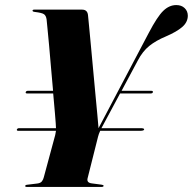

<svg xmlns="http://www.w3.org/2000/svg" viewBox="-20 -738 762 758"><path d="M46.5 -226.5Q48.5 -232 56 -232H201Q201 -240 200 -251.5Q199.5 -259.5 196.8 -292Q194 -324.5 190 -369H87.5Q80 -369 81.5 -374Q83 -379.5 90.5 -379.5H189.5Q185.5 -423 181.5 -470.2Q177.5 -517.5 173.8 -559Q170 -600.5 167.2 -628.2Q164.5 -656 164 -661Q162 -675.5 154.2 -681.5Q146.5 -687.5 116.5 -691Q108.5 -692 108.5 -696Q108.5 -700 115 -700H304Q325.5 -700 327.5 -677.5Q328 -672 331 -641.5Q334 -611 338.2 -565.5Q342.5 -520 347.2 -468.2Q352 -416.5 356.5 -368Q361 -319.5 364.5 -283Q368 -246.5 369 -232L567.5 -608.5Q601 -672.5 624.5 -695.2Q648 -718 676 -718Q696.5 -718 709 -706Q721.5 -694 721.5 -675.5Q721 -650 699.2 -631.2Q677.5 -612.5 634.5 -594Q596 -578 569.5 -556.8Q543 -535.5 524 -499L460 -379.5H577Q585 -379.5 583.5 -374Q582.5 -369 574.5 -369H454L380.5 -232H535Q550.5 -232 549 -226.5Q548 -221.5 532 -221.5H375.5Q369.5 -208.5 367 -198L325.5 -33Q322 -16.5 342.5 -14L380.5 -9Q389 -8 389 -4.5Q389 0 380.5 0H85Q79.5 0 79.5 -3.5Q79.5 -7.5 86 -8.5L127 -13.5Q140 -15 145.5 -22.2Q151 -29.5 153 -38.5L198 -205Q200 -213 201 -221.5H53Q45.5 -221.5 46.5 -226.5Z"/></svg>

Font: Fraunces 144pt S000
Style: Bold Italic
Weight: 700
Italic angle: -16°
Version: Version 1.000; ttfautohint (v1.8.3)